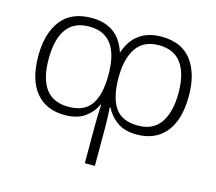

<svg xmlns="http://www.w3.org/2000/svg" viewBox="-109 -679 1184 1051"><g transform="rotate(15 483.5 -154.0)"><path d="M682 -543Q797 -543 853.5 -468.5Q910 -394 910 -268Q910 -132 851.5 -61Q793 10 688 10Q618 10 575 -21.5Q532 -53 512 -96H508Q509 -78 510.5 -45.5Q512 -13 512 16V235H455V17Q455 -11 456 -44Q457 -77 459 -97H455Q436 -53 393 -22Q350 9 279 9Q174 9 115.5 -61.5Q57 -132 57 -268Q57 -394 114 -468.5Q171 -543 287 -543Q438 -543 484 -399Q507 -471 557.5 -507Q608 -543 682 -543ZM286 -494Q200 -494 158 -435.5Q116 -377 116 -267Q116 -40 287 -40Q377 -40 416 -96.5Q455 -153 455 -266Q455 -494 286 -494ZM680 -494Q595 -494 553.5 -434Q512 -374 512 -266Q512 -155 551 -97Q590 -39 682 -39Q767 -39 809 -99.5Q851 -160 851 -269Q851 -377 809 -435.5Q767 -494 680 -494Z"/></g></svg>

Font: Noto Sans Light
Style: Regular
Weight: 300
Designer: Monotype Design Team
Foundry: Monotype Imaging Inc.
Version: Version 2.007